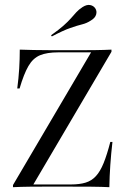

<svg xmlns="http://www.w3.org/2000/svg" viewBox="-20 -777 530 797"><path d="M33.9 0V-8.9L358.1 -559.7H221.8Q175 -559.7 146 -547.6Q116.9 -535.5 98 -502.8Q79 -470.2 61.3 -409.7H51.6Q57.3 -452.4 59.7 -492.3Q62.1 -532.3 62.1 -571Q85.5 -570.2 119.8 -569.4Q154 -568.5 204 -568.5H307.3Q338.7 -568.5 375.4 -569Q412.1 -569.4 442.7 -571V-562.1L118.5 -11.3H274.2Q310.5 -11.3 335.5 -19Q360.5 -26.6 378.2 -46Q396 -65.3 410.1 -100Q424.2 -134.7 437.9 -187.9H446.8Q441.1 -138.7 437.9 -91.9Q434.7 -45.2 433.9 0Q403.2 -1.6 358.9 -2Q314.5 -2.4 249.2 -2.4H175.8Q141.1 -2.4 103.6 -2Q66.1 -1.6 33.9 0ZM195.2 -625.8 191.9 -630.6Q225 -654 244 -671Q262.9 -687.9 274.6 -701.2Q286.3 -714.5 296.4 -725.8Q306.5 -737.1 322.6 -747.6Q340.3 -758.9 354.4 -756Q368.5 -753.2 375.8 -741.9Q383.1 -730.6 379 -716.5Q375 -702.4 357.3 -691.9Q340.3 -680.6 320.6 -675.8Q300.8 -671 271.8 -660.9Q242.7 -650.8 195.2 -625.8Z"/></svg>

Font: Playfair 144pt SemiCondensed Light
Style: Regular
Weight: 300
Width: 4
Designer: Claus Eggers Sørensen
Foundry: Claus Eggers Sørensen
Version: Version 2.203